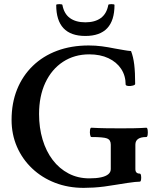

<svg xmlns="http://www.w3.org/2000/svg" viewBox="-20 -896 744 929"><path d="M385 13Q310 13 246.5 -11.5Q183 -36 135.5 -81Q88 -126 62 -186Q36 -246 36 -316Q36 -397 62.5 -463Q89 -529 138.5 -577Q188 -625 256.5 -650.5Q325 -676 409 -676Q442 -676 472.5 -672Q503 -668 537 -661Q566 -656 583 -653Q600 -650 614 -649Q625 -621 629.5 -583.5Q634 -546 634 -490Q634 -485 623 -482Q612 -479 601 -480Q590 -481 588 -486Q588 -530 566 -563Q544 -596 504.5 -614.5Q465 -633 412 -633Q340 -633 285 -597Q230 -561 199.5 -496Q169 -431 169 -344Q169 -278 186 -221Q203 -164 235 -122Q267 -80 312 -56.5Q357 -33 412 -33Q446 -33 469 -38Q492 -43 504 -53Q516 -63 516 -78V-196Q516 -219 498.5 -226Q481 -233 422 -233Q418 -233 416 -244Q414 -255 415.5 -266.5Q417 -278 422 -278Q458 -276 494 -275.5Q530 -275 565 -275Q596 -275 626.5 -275.5Q657 -276 688 -278Q693 -278 694.5 -266.5Q696 -255 694.5 -244Q693 -233 688 -233Q635 -233 635 -196V-78Q635 -56 656 -56Q661 -56 662.5 -46Q664 -36 662.5 -26.5Q661 -17 656 -17Q648 -17 632.5 -15.5Q617 -14 594.5 -10.5Q572 -7 541 -2Q512 3 485 6.5Q458 10 433 11.5Q408 13 385 13ZM393 -722Q252 -722 252 -872Q252 -874 256 -875Q260 -876 267 -876Q274 -876 278 -875Q282 -874 282 -872Q290 -829 318.5 -808.5Q347 -788 393 -788Q439 -788 467.5 -808.5Q496 -829 504 -872Q504 -874 508 -875Q512 -876 519 -876Q527 -876 530.5 -875Q534 -874 534 -872Q534 -722 393 -722Z"/></svg>

Font: Junicode VF
Style: Regular
Weight: 400
Designer: Peter S. Baker
Version: Version 2.213